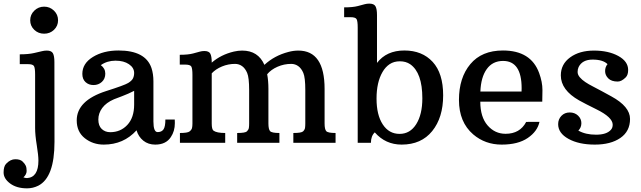

<svg xmlns="http://www.w3.org/2000/svg" viewBox="-69 -781 3507 1050"><path d="M172.4 -596.7Q140.6 -596.7 118.4 -617.9Q96.2 -639.2 96.2 -669.9Q96.2 -701.2 118.7 -722.9Q141.1 -744.6 172.4 -744.6Q203.6 -744.6 226.1 -722.9Q248.5 -701.2 248.5 -669.9Q248.5 -639.2 226.3 -617.9Q204.1 -596.7 172.4 -596.7ZM59.1 189Q71.8 193.4 79.1 192.9Q141.1 188.5 141.1 97.2Q141.1 68.8 132.1 13.2Q123 -42.5 123 -81.1V-373.5Q123 -408.7 116.9 -419.4Q110.8 -430.2 84 -430.2H39.1V-483.9Q86.9 -483.9 117.4 -491Q147.9 -498 160.9 -501.2Q173.8 -504.4 187 -504.4Q212.4 -504.4 220.5 -489.5Q228.5 -474.6 228.5 -441.9L229 -4.9Q229 189 140.6 234.4Q111.3 249 79.1 249Q22 249 -13.7 222.4Q-49.3 195.8 -49.3 162.4Q-49.3 128.9 -35.6 114.7Q-12.2 89.8 14.6 89.8Q41.5 89.8 54.4 102.3Q67.4 114.7 72 125.5Q76.7 136.2 76.7 154.3Q76.7 172.4 59.1 189Z M770 -116.7Q770 -58.6 793 -58.6Q814.9 -58.6 825.2 -73.5Q835.4 -88.4 835.4 -127.4H886.7Q887.2 -121.1 887.2 -107.4Q887.2 -63.5 865.2 -31.2Q838.4 9.8 779.8 9.8Q741.7 9.8 714.8 -11.7Q688 -33.2 677.7 -68.4Q606.9 9.8 498.5 9.8Q439 9.8 394.8 -25.1Q350.6 -60.1 350.6 -122.6Q350.6 -231 510.7 -282.7Q612.3 -314.9 632.3 -327.4Q652.3 -339.8 658.4 -352.8Q664.6 -365.7 664.6 -381.8Q664.6 -410.6 636.2 -429.9Q607.9 -449.2 562.5 -449.2Q517.1 -449.2 482.4 -424.8Q506.8 -406.7 506.8 -378.4Q506.8 -350.1 488 -333Q469.2 -315.9 442.6 -315.9Q416 -315.9 398.7 -332Q381.3 -348.1 381.3 -377Q381.3 -434.1 439 -469.5Q496.6 -504.9 579.1 -504.9Q726.6 -504.9 759.3 -409.2Q770 -377.4 770 -335.9ZM533.7 -58.1Q590.3 -58.1 627.4 -97.9Q664.6 -137.7 664.6 -209V-284.2Q633.3 -268.1 598.4 -254.9Q563.5 -241.7 554.7 -238.3Q511.7 -219.7 490.2 -190.7Q468.8 -161.6 468.8 -127.4Q468.8 -93.3 487.3 -75.7Q505.9 -58.1 533.7 -58.1Z M1562.5 -504.4Q1706.1 -504.4 1706.1 -294.9V-106Q1706.1 -73.7 1715.3 -63.7Q1724.6 -53.7 1766.1 -53.7V0H1535.2V-53.7Q1579.6 -53.7 1588.6 -62.7Q1597.7 -71.8 1599.1 -81.5Q1600.6 -91.3 1600.6 -106V-288.6Q1600.6 -356.9 1589.8 -382.1Q1579.1 -407.2 1562 -419.4Q1544.9 -431.6 1523.4 -431.6Q1484.4 -431.6 1448.7 -416Q1413.1 -400.4 1392.1 -375Q1398.9 -339.4 1398.9 -294.9V-106Q1398.9 -73.7 1408.2 -63.7Q1417.5 -53.7 1459 -53.7V0H1228V-53.7Q1272.5 -53.7 1281.5 -62.7Q1290.5 -71.8 1292 -81.5Q1293.5 -91.3 1293.5 -106V-288.6Q1293.5 -356.9 1282.7 -382.1Q1272 -407.2 1254.9 -419.4Q1237.8 -431.6 1216.3 -431.6Q1179.2 -431.6 1145 -417.5Q1110.8 -403.3 1088.9 -379.9V-105Q1088.9 -74.2 1098.6 -66.4Q1116.2 -53.7 1162.6 -53.7V0H915V-53.7Q957 -53.7 967.8 -62.3Q978.5 -70.8 981 -80.6Q983.4 -90.3 983.4 -105V-371.1Q983.4 -406.2 977.3 -417Q971.2 -427.7 943.8 -427.7H914.1V-481.4Q960 -481.4 986.6 -488.5Q1013.2 -495.6 1024.4 -498.8Q1035.6 -502 1048.8 -502Q1073.7 -502 1081.3 -487.3Q1088.9 -472.7 1088.9 -439.5V-438.5Q1138.7 -481.9 1210 -499Q1233.4 -504.4 1255.4 -504.4Q1342.8 -504.4 1377 -426.3Q1431.6 -477.1 1508.8 -497.1Q1536.1 -504.4 1562.5 -504.4Z M1980.5 -57.1Q1959.5 -37.1 1959.5 0H1887.2V-630.4Q1887.2 -665.5 1881.1 -676.3Q1875 -687 1847.7 -687H1813V-740.7Q1860.4 -740.7 1887.5 -747.8Q1914.6 -754.9 1926 -758.1Q1937.5 -761.2 1950.7 -761.2Q1976.6 -761.2 1984.6 -746.3Q1992.7 -731.4 1992.7 -698.7V-437Q2044.9 -504.9 2142.3 -504.9Q2239.7 -504.9 2297.1 -442.6Q2354.5 -380.4 2354.5 -259.3Q2354.5 -138.2 2294.7 -64.2Q2234.9 9.8 2127.4 9.8Q2039.1 9.8 1980.5 -57.1ZM2116.2 -48.8Q2173.8 -48.8 2207.3 -102.1Q2240.7 -155.3 2240.7 -243.2Q2240.7 -383.3 2174.3 -429.7Q2150.4 -445.8 2117.9 -445.8Q2085.4 -445.8 2062 -430.2Q2038.6 -414.6 2022.9 -387.2Q1990.2 -331.1 1990.2 -241.7Q1990.2 -152.3 2024.2 -100.6Q2058.1 -48.8 2116.2 -48.8Z M2896.5 -225.1H2557.6Q2557.6 -141.1 2597.4 -95.2Q2637.2 -49.3 2695.8 -49.3Q2774.4 -49.3 2808.6 -114.3L2881.3 -114.7Q2870.1 -62.5 2817.1 -26.4Q2764.2 9.8 2674.3 9.8Q2584.5 9.8 2519 -45.9Q2440.9 -112.8 2440.9 -234.4Q2440.9 -356 2503.2 -430.4Q2565.4 -504.9 2681.6 -504.9Q2834.5 -504.9 2879.4 -381.8Q2897.5 -332.5 2897.5 -288.6Q2897.5 -244.6 2896.5 -225.1ZM2783.7 -298.3Q2783.7 -447.8 2682.1 -447.8Q2625 -447.8 2593 -403.3Q2561 -358.9 2558.1 -280.3H2783.2Q2783.7 -289.6 2783.7 -298.3Z M3253.4 -430.2Q3228.5 -455.1 3171.9 -455.1Q3115.2 -455.1 3095.2 -414.1Q3089.8 -402.3 3089.8 -387.5Q3089.8 -372.6 3101.6 -358.6Q3113.3 -344.7 3131.8 -332.3Q3150.4 -319.8 3173.6 -308.1Q3196.8 -296.4 3221.7 -282.7Q3246.6 -269 3274.4 -253.9Q3376.5 -198.2 3376.5 -130.6Q3376.5 -63 3323.7 -26.6Q3271 9.8 3183.8 9.8Q3096.7 9.8 3040 -21.5Q2983.4 -52.7 2983.4 -102.1Q2983.4 -128.9 3001.2 -147.5Q3019 -166 3046.6 -166Q3074.2 -166 3092.3 -148.7Q3110.4 -131.3 3110.4 -107.4Q3110.4 -83.5 3093.8 -66.9Q3132.8 -44.4 3190.7 -44.4Q3248.5 -44.4 3272 -71.3Q3281.7 -82 3281.7 -99.1Q3281.7 -139.6 3191.9 -183.6Q3129.4 -214.4 3098.1 -231.9Q2998 -288.6 2998 -368.7Q2998 -430.2 3049.1 -467.3Q3100.1 -504.4 3179.2 -504.4Q3258.3 -504.4 3312.3 -474.9Q3366.2 -445.3 3366.2 -398.4Q3366.2 -371.1 3353 -357.9Q3330.1 -335 3309.1 -335Q3274.9 -335 3257.6 -352.3Q3240.2 -369.6 3240.2 -392.1Q3240.2 -414.6 3253.4 -430.2Z"/></svg>

Font: Arbutus Slab
Style: Regular
Weight: 400
Version: Version 1.002; ttfautohint (v0.92) -l 10 -r 16 -G 200 -x 7 -